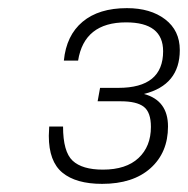

<svg xmlns="http://www.w3.org/2000/svg" viewBox="-20 -938 462 472"><path d="M231 -486Q167 -486 133.5 -513.5Q100 -541 100 -604Q100 -608 100.5 -616Q101 -624 101 -627H135Q135 -565 158.5 -543Q182 -521 233 -521Q290 -521 320.5 -549.5Q351 -578 351 -626Q351 -662 333.5 -675.5Q316 -689 277 -689H220L226 -722H271Q381 -722 381 -812Q381 -883 290 -883Q187 -883 172 -789H137Q143 -851 183 -884.5Q223 -918 292 -918Q350 -918 386 -890.5Q422 -863 422 -815Q422 -729 334 -707Q393 -691 393 -627Q393 -563 350 -524.5Q307 -486 231 -486Z"/></svg>

Font: Creato Display Light
Style: Italic
Weight: 300
Italic angle: -10°
Version: Version 1.000